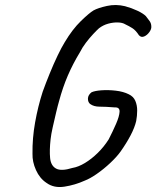

<svg xmlns="http://www.w3.org/2000/svg" viewBox="-20 -701 630 774"><path d="M167 36Q140 18 125 -15.5Q110 -49 111 -81Q110 -143 121.5 -207.5Q133 -272 152 -331Q165 -367 180.5 -405Q196 -443 212 -476.5Q228 -510 241 -531Q272 -583 306 -616Q340 -649 357 -659Q375 -669 411 -677Q447 -685 484 -676Q510 -669 533.5 -658Q557 -647 568 -636Q577 -625 583.5 -615.5Q590 -606 590 -594Q591 -584 582 -571.5Q573 -559 561 -554Q549 -549 540 -559Q527 -579 513.5 -587.5Q500 -596 485 -603Q474 -610 455 -610.5Q436 -611 416 -605.5Q396 -600 379 -587Q370 -579 355.5 -563.5Q341 -548 326.5 -529Q312 -510 302 -490Q274 -444 253.5 -396.5Q233 -349 218 -293Q213 -276 206 -246.5Q199 -217 192.5 -188Q186 -159 184 -140Q179 -95 182 -64Q185 -33 206 -21.5Q227 -10 272 -24Q296 -28 322.5 -44Q349 -60 374 -84.5Q399 -109 418 -139Q435 -172 448 -202Q461 -232 462 -250.5Q463 -269 443 -268Q405 -271 381.5 -271Q358 -271 343 -282Q334 -290 334.5 -304Q335 -318 349 -329Q362 -335 389 -337Q416 -339 446.5 -335.5Q477 -332 499 -321Q518 -312 525.5 -294.5Q533 -277 533 -255.5Q533 -234 529 -213Q523 -187 506.5 -155.5Q490 -124 466 -90Q451 -69 425 -44.5Q399 -20 371 -0.5Q343 19 322 27Q282 45 239.5 51.5Q197 58 167 36Z"/></svg>

Font: Caveat Medium
Style: Regular
Weight: 500
Designer: Pablo Impallari
Foundry: Pablo Impallari
Version: Version 2.000